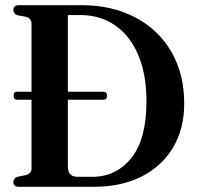

<svg xmlns="http://www.w3.org/2000/svg" viewBox="-20 -720 760 740"><path d="M31.5 -18.5Q31.5 -32.5 47 -38.5L81 -45.5Q101.5 -51.5 101.5 -71V-335.5H46.5Q32.5 -335.5 32.5 -351.5Q32.5 -366.5 46.5 -366.5H101.5V-628.5Q101.5 -648.5 81 -655L46.5 -661.5Q31.5 -667.5 31.5 -682Q31.5 -700 52.5 -700H294Q412 -700 501.2 -653Q590.5 -606 640.2 -520.8Q690 -435.5 690 -321Q690 -224.5 647.5 -152.2Q605 -80 526.5 -40Q448 0 340.5 0H52.5Q31.5 0 31.5 -18.5ZM335 -38.5Q428 -38.5 486.2 -111Q544.5 -183.5 544.5 -330.5Q544.5 -433 513.2 -507.2Q482 -581.5 424.5 -621.8Q367 -662 288.5 -662H241.5V-366.5H378Q392.5 -366.5 392.5 -351.5Q392.5 -335.5 378 -335.5H241.5V-77.5Q241.5 -38.5 279 -38.5Z"/></svg>

Font: Fraunces 144pt Soft SemiBold
Style: Regular
Weight: 600
Version: Version 1.000;[b76b70a41]